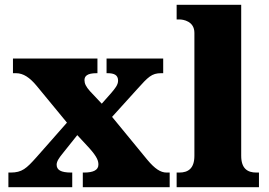

<svg xmlns="http://www.w3.org/2000/svg" viewBox="-20 -780 1119 800"><path d="M15 0H281V-61H277C233 -61 216 -72 216 -94C216 -108 227 -123 239 -138L302 -217L352 -163C386 -125 390 -109 390 -94C390 -72 370 -61 330 -61H325V0H687V-61H674C649 -61 625 -77 594 -114L447 -293L552 -409C597 -459 612 -475 651 -475H660V-536H424V-475H428C455 -475 472 -468 472 -444C472 -426 459 -411 443 -392L404 -348L355 -400C338 -419 332 -432 332 -446C332 -462 342 -475 382 -475H386V-536H34V-475H47C77 -475 104 -457 133 -422L259 -269L132 -125C90 -78 72 -61 24 -61H15Z M716 0H1059V-61H1048C1011 -61 985 -78 985 -131V-760H716V-699H727C743 -699 790 -692 790 -643V-131C790 -78 764 -61 727 -61H716Z"/></svg>

Font: Noto Serif Malayalam Black
Style: Regular
Weight: 900
Designer: Indian type Foundry, Jelle Bosma, Monotype Design Team
Foundry: Monotype Imaging Inc.
Version: Version 2.104